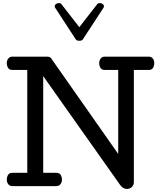

<svg xmlns="http://www.w3.org/2000/svg" viewBox="-20 -1203 1035 1241"><path d="M801.3 18.1Q785.6 18.1 774.7 10.5Q763.7 2.9 756.3 -7.8L259.3 -710.9V-85.9H345.2Q363.8 -85.9 372.1 -72.8Q380.4 -59.6 380.4 -41Q380.4 -24.9 370.8 -12.5Q361.3 0 344.2 0H60.1Q43 0 33.4 -12.5Q23.9 -24.9 23.9 -41Q23.9 -59.6 32.2 -72.8Q40.5 -85.9 59.1 -85.9H156.2V-751H59.1Q40.5 -751 32.2 -764.4Q23.9 -777.8 23.9 -795.9Q23.9 -812 33.4 -824.5Q43 -836.9 60.1 -836.9H286.1Q306.6 -836.9 314.9 -819.8L744.1 -208V-751H656.2Q637.7 -751 629.4 -764.4Q621.1 -777.8 621.1 -795.9Q621.1 -812 630.6 -824.5Q640.1 -836.9 657.2 -836.9H941.4Q958.5 -836.9 967.8 -824.5Q977.1 -812 977.1 -795.9Q977.1 -777.8 969 -764.4Q960.9 -751 942.4 -751H845.2V-25.9Q845.2 -7.3 832.3 5.4Q819.3 18.1 801.3 18.1ZM492.7 -939.5Q476.1 -939.5 470.2 -947.8L338.4 -1149.9Q333.5 -1155.3 333.5 -1162.1Q333.5 -1170.9 341.8 -1177Q350.1 -1183.1 359.9 -1183.1Q364.3 -1183.1 368.9 -1181.9Q373.5 -1180.7 376.5 -1176.8L492.7 -1027.3L608.9 -1176.8Q611.8 -1180.7 616.5 -1181.9Q621.1 -1183.1 625.5 -1183.1Q635.3 -1183.1 643.6 -1177Q651.9 -1170.9 651.9 -1162.1Q651.9 -1155.3 647 -1149.9L515.1 -947.8Q509.3 -939.5 492.7 -939.5Z"/></svg>

Font: Cutive
Style: Regular
Weight: 400
Version: Version 1.100; ttfautohint (v1.8.4.7-5d5b)